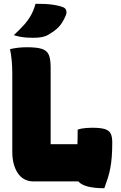

<svg xmlns="http://www.w3.org/2000/svg" viewBox="-20 -960 640 1016"><path d="M157 0Q130 0 109 -11.5Q88 -23 74 -44Q60 -65 52.5 -93.5Q45 -122 45 -156Q45 -212 45 -264.5Q45 -317 45 -368Q45 -419 45 -469.5Q45 -520 45 -570Q45 -608 42 -640Q39 -672 33 -700Q54 -705 76.5 -707.5Q99 -710 123 -710Q174 -710 201 -701.5Q228 -693 238 -670.5Q248 -648 248 -603Q248 -554 248 -504Q248 -454 248 -402Q248 -350 248 -299Q248 -248 248 -197H464Q489 -197 505 -178.5Q521 -160 529.5 -130.5Q538 -101 539.5 -66.5Q541 -32 536 0ZM391 -274Q402 -278 414 -280Q426 -282 439.5 -283Q453 -284 468 -284Q510 -284 533 -277.5Q556 -271 565 -254.5Q574 -238 574 -207Q574 -165 571.5 -131.5Q569 -98 563.5 -69.5Q558 -41 550 -16Q542 9 532 36Q482 36 448.5 28Q415 20 399 4.5Q383 -11 383 -33Q383 -64 385 -99Q387 -134 389 -176.5Q391 -219 391 -274ZM168 -940Q192 -940 217.5 -939Q243 -938 267 -934Q291 -930 311 -923Q326 -918 330 -906Q334 -894 329 -881Q321 -861 311.5 -845Q302 -829 290 -816.5Q278 -804 263.5 -794Q249 -784 232 -774Q219 -767 200.5 -763.5Q182 -760 156 -760Q141 -760 123 -761Q105 -762 87 -765.5Q69 -769 53 -774Q83 -802 105 -826Q127 -850 142.5 -877Q158 -904 168 -940Z"/></svg>

Font: Recursive Monospace Casual Black
Style: Regular
Weight: 900
Version: Version 1.047